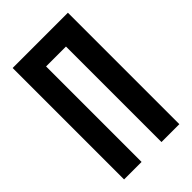

<svg xmlns="http://www.w3.org/2000/svg" viewBox="-213 -777 853 853"><g transform="rotate(-45 213.5 -350.0)"><path d="M149.9 -600.1V0H40V-700.2H387.2V0H274.9V-600.1Z"/></g></svg>

Font: VL Bebas Neue Bold
Style: Regular
Weight: 700
Designer: Ryoichi Tsunekawa
Foundry: Ryoichi Tsunekawa
Version: Version 1.300